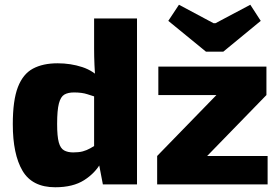

<svg xmlns="http://www.w3.org/2000/svg" viewBox="-20 -778 1183 810"><path d="M223 -511Q278 -511 327 -495Q376 -479 410 -440L397 -365Q371 -373 348.5 -380.5Q326 -388 292 -388Q267 -388 251.5 -379Q236 -370 228.5 -341.5Q221 -313 221 -255Q221 -203 228 -177.5Q235 -152 250.5 -143.5Q266 -135 289 -135Q313 -135 329.5 -139.5Q346 -144 361 -152.5Q376 -161 394 -172L406 -92Q382 -48 335 -18Q288 12 213 12Q116 12 75 -57.5Q34 -127 34 -254Q34 -355 55.5 -410.5Q77 -466 119 -488.5Q161 -511 223 -511ZM558 -700V0H414L396 -94L377 -107V-426L383 -439Q380 -470 378.5 -505Q377 -540 377 -574V-700ZM894 -378 1104 -377 853 -119 643 -120ZM1109 -120V0H643V-120ZM1104 -497V-377H648V-497ZM1036 -758 1080 -690 922 -560H849L690 -690L735 -758L881 -680H889Z"/></svg>

Font: Exo 2 ExtraBold
Style: Regular
Weight: 800
Designer: Natanael Gama
Foundry: Natanael Gama
Version: Version 2.010